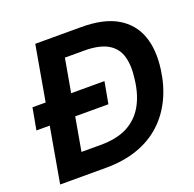

<svg xmlns="http://www.w3.org/2000/svg" viewBox="-124 -828 967 955"><g transform="rotate(-20 360.0 -350.0)"><path d="M17 -293 38 -408H419L398 -293ZM36 0 159 -700H402Q521 -700 591.5 -658.5Q662 -617 689 -542.5Q716 -468 702 -366Q691 -284 658.5 -216.5Q626 -149 573 -100.5Q520 -52 446 -26Q372 0 279 0ZM191 -116H292Q379 -116 435 -145.5Q491 -175 522.5 -230.5Q554 -286 563 -363Q573 -434 559 -483.5Q545 -533 500.5 -559Q456 -585 375 -585H274Z"/></g></svg>

Font: DM Sans 36pt
Style: Bold Italic
Weight: 700
Italic angle: -10°
Designer: Colophon Foundry, Jonny Pinhorn
Foundry: Colophon Foundry
Version: Version 4.004;gftools[0.9.30]